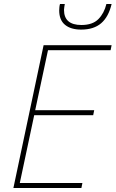

<svg xmlns="http://www.w3.org/2000/svg" viewBox="-20 -940 578 960"><path d="M47 0 198 -714H538L533 -689H220L156 -389H451L446 -364H151L79 -25H392L387 0ZM386 -792Q334 -792 305 -816Q276 -840 276 -888Q276 -895 277 -904.5Q278 -914 280 -920H304Q303 -912 301.5 -905Q300 -898 300 -891Q300 -815 387 -815Q443 -815 472 -844.5Q501 -874 512 -920H538Q523 -856 486 -824Q449 -792 386 -792Z"/></svg>

Font: Noto Sans Disp Thin
Style: Italic
Weight: 100
Italic angle: -12°
Designer: Monotype Design Team
Foundry: Monotype Imaging Inc.
Version: Version 2.000;GOOG;noto-source:20170915:90ef993387c0